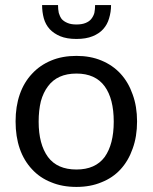

<svg xmlns="http://www.w3.org/2000/svg" viewBox="-20 -737 607 764"><path d="M284.2 -514.6Q339.8 -514.6 383.8 -496.1Q428.7 -477.5 460 -443.4Q491.2 -409.2 507.8 -361.3Q525.4 -313.5 525.4 -253.9Q525.4 -193.4 507.8 -145.5Q491.2 -97.7 460 -63.5Q428.7 -29.3 383.8 -11.7Q339.8 6.8 284.2 6.8Q227.5 6.8 183.6 -11.7Q138.7 -29.3 107.4 -63.5Q75.2 -97.7 58.6 -145.5Q42 -193.4 42 -253.9Q42 -313.5 58.6 -361.3Q75.2 -409.2 107.4 -443.4Q138.7 -477.5 183.6 -496.1Q227.5 -514.6 284.2 -514.6ZM284.2 -62.5Q359.4 -62.5 396.5 -112.3Q432.6 -163.1 432.6 -252.9Q432.6 -343.8 396.5 -393.6Q359.4 -444.3 284.2 -444.3Q246.1 -444.3 217.8 -431.6Q189.5 -418.9 170.9 -393.6Q152.3 -369.1 142.6 -334Q133.8 -297.9 133.8 -252.9Q133.8 -163.1 170.9 -112.3Q208 -62.5 284.2 -62.5ZM284.2 -582Q246.1 -582 219.7 -592.8Q194.3 -603.5 177.7 -621.1Q161.1 -639.6 154.3 -664.1Q147.5 -689.5 147.5 -716.8Q168.9 -716.8 210.9 -716.8Q210.9 -700.2 213.9 -685.5Q217.8 -671.9 225.6 -661.1Q234.4 -651.4 249 -645.5Q262.7 -639.6 284.2 -639.6Q305.7 -639.6 320.3 -645.5Q335 -651.4 342.8 -661.1Q351.6 -671.9 355.5 -685.5Q358.4 -700.2 358.4 -716.8Q379.9 -716.8 421.9 -716.8Q421.9 -689.5 414.1 -664.1Q407.2 -639.6 390.6 -621.1Q375 -603.5 348.6 -592.8Q322.3 -582 284.2 -582Z"/></svg>

Font: Lato
Style: Regular
Weight: 400
Designer: Lukasz Dziedzic with Adam Twardoch and Botio Nikoltchev
Version: Version 2.015; 2015-08-06; http://www.latofonts.com/